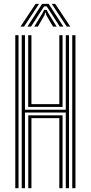

<svg xmlns="http://www.w3.org/2000/svg" viewBox="-20 -984 475 1004"><path d="M93.7 0V-800H110.6V-410.3H324V-800H340.9V0H324V-395.6H110.6V0ZM127.8 0V-380.9H307.1V0H290.2V-366.2H144.4V0ZM59.9 0V-800H76.8V0ZM357.8 0V-800H374.6V0ZM127.5 -424.9V-800H144.4V-439.6H290.2V-800H307.1V-424.9ZM87.2 -845 166.1 -963.7H184.2L105.7 -845ZM123.4 -845 200.2 -963.7H234.5L311.4 -845H292.5L239.8 -927L224.1 -950.6H210.9L195 -926.7L142.2 -845ZM159.1 -845 201.5 -913.9 211.1 -932.5H223.9L233.5 -913.9L276.1 -845H257.2L222.2 -904.6L218.9 -917.6H216.1L212.6 -904.6L178 -845ZM329.1 -845 250.6 -963.7H268.7L347.6 -845Z"/></svg>

Font: Big Shoulders Inline Text SC Thin
Style: Regular
Weight: 100
Designer: Patric King
Foundry: XO Type Co
Version: Version 2.002